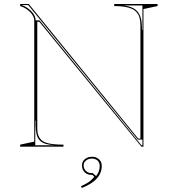

<svg xmlns="http://www.w3.org/2000/svg" viewBox="-20 -728 852 953"><path d="M80 0V-10L150 -25V-626Q150 -647 129.5 -668Q109 -689 80 -698V-708H123L666 -40H677V-600Q677 -622 673 -638Q669 -654 659.5 -665.5Q650 -677 635 -684Q620 -691 598 -694.5Q576 -698 547 -698V-708H762V-698L692 -683V0H682L175 -620H165V-89Q165 -71 169.5 -58Q174 -45 183 -35.5Q192 -26 207 -20.5Q222 -15 244 -12.5Q266 -10 295 -10V0ZM155 -7H249Q223 -9 205.5 -14.5Q188 -20 177 -31.5Q166 -43 161.5 -61.5Q157 -80 157 -106V-129H155ZM682 -7H687V-35H664L120 -703H87Q116 -693 136.5 -671Q157 -649 157 -627H176ZM685 -579H687V-701H593Q625 -697 644 -686Q663 -675 673 -654.5Q683 -634 684 -602ZM386 205 382 196Q396 190 408.5 183Q421 176 431.5 167Q442 158 448 149L438 140H434Q420 140 409.5 134Q399 128 393 117.5Q387 107 387 93Q387 80 393.5 70.5Q400 61 411.5 55.5Q423 50 437 50Q451 50 462 56Q473 62 479 72Q485 82 485 95Q485 113 479 128.5Q473 144 460.5 158Q448 172 429.5 183.5Q411 195 386 205ZM457 146Q466 135 470.5 122Q475 109 475 95Q475 84 470 76Q465 68 456.5 63.5Q448 59 436 59Q424 59 415 63.5Q406 68 400.5 75.5Q395 83 395 93Q395 104 400 112.5Q405 121 413.5 126Q422 131 433 131Q435 131 437 131Q439 131 440 131Z"/></svg>

Font: Kalnia Glaze Thin
Style: Regular
Weight: 100
Designer: Frida Medrano
Foundry: Frida Medrano
Version: Version 1.110